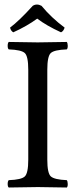

<svg xmlns="http://www.w3.org/2000/svg" viewBox="-20 -834 337 856"><path d="M165 -808.1Q209 -754.9 268.1 -710.9Q263.2 -694.8 252 -689.9Q187 -719.7 146 -751Q99.1 -716.8 39.1 -689.9Q27.8 -696.8 24.9 -710.9Q65.9 -741.7 126 -808.1Q144 -819.3 165 -808.1ZM190.9 -122.1Q190.9 -62 206.5 -47.6Q222.2 -33.2 277.8 -30.8Q281.7 -25.9 282 -13.9Q282.2 -2 277.8 2Q188 0 148.9 0Q108.9 0 19 2Q14.2 -2 14.2 -13.9Q14.2 -25.9 19 -30.8Q75.2 -32.7 90.6 -47.4Q106 -62 106 -122.1V-522.9Q106 -583 90.6 -597.4Q75.2 -611.8 19 -613.8Q14.2 -617.7 14.2 -629.9Q14.2 -642.1 19 -647Q113.3 -645 147.9 -645Q189.9 -645 277.8 -647Q281.7 -642.1 282 -630.1Q282.2 -618.2 277.8 -613.8Q221.7 -611.8 206.3 -597.4Q190.9 -583 190.9 -522.9Z"/></svg>

Font: Linux Libertine O
Style: Regular
Weight: 400
Designer: Philipp H. Poll
Foundry: Philipp H. Poll
Version: Version 5.3.0